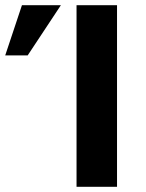

<svg xmlns="http://www.w3.org/2000/svg" viewBox="-33 -715 560 735"><path d="M-13 -503 51 -695H200L73 -503ZM260 0V-695H415V0Z"/></svg>

Font: Coval
Style: Heavy
Weight: 900
Foundry: Context Ltd
Version: Version 001.000